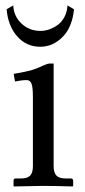

<svg xmlns="http://www.w3.org/2000/svg" viewBox="-20 -671 305 692"><path d="M27.8 -651.4Q29.3 -612.8 57.4 -586.2Q85.4 -559.6 126 -559.6Q142.1 -559.6 158.4 -565.4Q174.8 -571.3 189.2 -582Q203.6 -592.8 212.9 -611.1Q222.2 -629.4 223.1 -651.4L246.6 -637.7Q244.1 -608.9 235.1 -585.2Q226.1 -561.5 213.4 -546.4Q200.7 -531.2 185.3 -521Q169.9 -510.7 155 -506.6Q140.1 -502.4 126 -502.4Q74.7 -502.4 41.7 -540.3Q8.8 -578.1 3.9 -637.7ZM173.3 -71.8Q173.3 -49.3 183.1 -38.6Q192.9 -27.8 216.3 -27.8H235.4Q243.7 -27.8 243.7 -19.5V-1L241.7 1Q173.3 -1 134.3 -1L30.8 1L28.8 -1V-19.5Q28.8 -27.8 36.6 -27.8H55.7Q79.6 -27.8 89.1 -38.6Q98.6 -49.3 98.6 -71.8V-320.8Q98.6 -357.9 93.3 -370.1Q87.9 -382.3 76.2 -382.3Q58.6 -382.3 34.2 -377.4L29.3 -404.8Q74.7 -412.6 92.5 -417.7Q110.4 -422.9 133.3 -433.6Q150.9 -441.9 158.2 -441.9H173.3Z"/></svg>

Font: Libertinage
Style: b
Weight: 400
Designer: OSP
Foundry: OSP
Version: Version 1.0; 2008; OFL relea